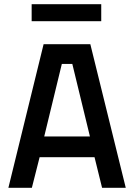

<svg xmlns="http://www.w3.org/2000/svg" viewBox="-20 -896 639 916"><path d="M188 -685H411L580 0H467L431 -146H169L132 0H20ZM409 -245 325 -591H275L191 -245ZM131 -876H463V-795H131Z"/></svg>

Font: Cairo SemiBold
Style: Regular
Weight: 600
Designer: Mohamed Gaber, Accademia di Belle Arti di Urbino and others
Foundry: Kief Type Foundry, Accademia di Belle Arti di Urbino and others
Version: Version 3.011